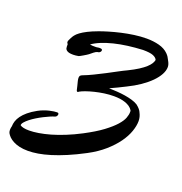

<svg xmlns="http://www.w3.org/2000/svg" viewBox="-128 -797 881 931"><g transform="rotate(20 312.5 -331.5)"><path d="M275.9 -543.9Q271.5 -543 268.8 -542.5Q266.1 -542 262.5 -540Q258.8 -538.1 252.7 -533.4Q246.6 -528.8 234.9 -519Q231.9 -516.6 225.6 -512.7Q219.2 -508.8 212.2 -504.6Q205.1 -500.5 199 -497.1Q192.9 -493.7 190.9 -493.2Q174.8 -490.2 163.1 -490.2Q150.9 -490.2 143.3 -491.9Q135.7 -493.7 131.3 -496.6Q127 -499.5 124.8 -502.7Q122.6 -505.9 122.1 -508.8Q121.1 -512.2 121.1 -517.8Q121.1 -523.4 121.1 -528.8Q117.2 -533.7 116.7 -535.6Q116.2 -537.6 116.2 -540Q116.2 -544.4 119.1 -549.8Q122.1 -555.2 125 -562Q128.4 -569.3 135.3 -578.4Q142.1 -587.4 155.3 -597.2Q168.5 -606.9 189 -617.4Q209.5 -627.9 240.2 -639.2Q259.8 -646.5 286.9 -654.5Q314 -662.6 345 -669.7Q376 -676.8 408.7 -681.4Q441.4 -686 472.2 -686Q507.3 -686 536.9 -678.2Q566.4 -670.4 585 -651.9Q591.8 -645 596.2 -638.4Q600.6 -631.8 603 -626Q610.4 -613.3 612.8 -605.5Q615.2 -597.7 615.2 -590.8Q615.2 -572.3 604.2 -552Q593.3 -531.7 573 -511.2Q552.7 -490.7 523.9 -470.9Q495.1 -451.2 460 -434.1Q440.4 -424.3 421.1 -414.8Q401.9 -405.3 382.8 -397Q403.3 -396.5 424.8 -395Q446.3 -393.6 466.3 -390.4Q486.3 -387.2 503.9 -382.1Q521.5 -377 534.2 -369.1Q556.2 -352.1 562 -335.9Q566.4 -327.6 569.1 -317.4Q571.8 -307.1 571.8 -295.9Q571.8 -272 561.5 -242.4Q551.3 -212.9 529.3 -182.1Q507.3 -151.4 473.1 -121.3Q439 -91.3 391.1 -65.9Q344.2 -41 304.2 -24.2Q264.2 -7.3 230 3.2Q195.8 13.7 167.7 18.3Q139.6 22.9 116.2 22.9Q91.8 22.9 72.8 18.6Q53.7 14.2 39.8 6.8Q25.9 -0.5 16.8 -9.5Q7.8 -18.6 2.9 -27.8Q1.5 -31.2 0.7 -35.2Q0 -39.1 0 -43Q0 -52.7 2.9 -63Q2.9 -75.2 7.3 -89.1Q11.7 -103 22 -117.2Q32.2 -131.3 49.6 -146Q66.9 -160.6 92.8 -174.8Q106.9 -182.6 121.1 -187.7Q135.3 -192.9 147.7 -195.8Q160.2 -198.7 170.2 -200Q180.2 -201.2 186 -201.2Q191.9 -201.2 193.4 -198.7Q194.8 -196.3 194.8 -193.8Q194.8 -189.5 191.7 -184.6Q188.5 -179.7 183.1 -178.2Q173.8 -175.8 159.7 -169.7Q145.5 -163.6 129.6 -155.5Q113.8 -147.5 98.1 -137.9Q82.5 -128.4 69.8 -118.4Q57.1 -108.4 49.1 -99.1Q41 -89.8 41 -82Q54.2 -71.8 87.9 -71.8Q108.9 -71.8 136.2 -76.2Q163.6 -80.6 195.8 -89.8Q228 -99.1 264.4 -113.8Q300.8 -128.4 339.8 -148.9Q396.5 -178.7 431.4 -204.8Q466.3 -231 485.6 -252.7Q504.9 -274.4 511.5 -292Q518.1 -309.6 518.1 -323.2Q518.1 -325.7 518.1 -327.6Q518.1 -329.6 517.1 -332Q510.7 -342.3 500.5 -349.4Q490.2 -356.4 477.3 -360.8Q464.4 -365.2 449.5 -367.2Q434.6 -369.1 418.9 -369.1Q394.5 -369.1 369.1 -365.5Q343.8 -361.8 321 -356.2Q298.3 -350.6 280.3 -344.2Q262.2 -337.9 252 -332Q249.5 -329.6 247.8 -328.9Q246.1 -328.1 245.1 -328.1Q240.2 -328.1 238.5 -336.4Q236.8 -344.7 233.9 -356Q230 -370.1 228 -379.2Q226.1 -388.2 226.1 -394Q226.1 -401.4 229.2 -405.3Q232.4 -409.2 240.2 -412.1Q263.7 -420.9 290.5 -434.1Q317.4 -447.3 343.8 -460.9Q370.1 -474.6 394.5 -487.8Q418.9 -501 438 -509.8Q467.8 -524.4 488.3 -537.6Q508.8 -550.8 521.5 -562.5Q534.2 -574.2 540.3 -584.2Q546.4 -594.2 547.9 -603Q543.5 -614.3 527.1 -621.1Q510.7 -627.9 474.1 -627.9Q434.1 -626 397 -621.1Q359.9 -616.2 327.6 -608.2Q295.4 -600.1 268.8 -589.4Q242.2 -578.6 223.1 -564.9Q230 -563.5 236.1 -563.2Q242.2 -563 249 -563Q252.9 -563 256.1 -563Q259.3 -563 263.2 -564Q267.1 -564.9 269.8 -564.9Q272.5 -564.9 274.9 -564.9Q281.7 -564.9 284.4 -563Q287.1 -561 287.1 -557.1Q287.1 -553.2 283.9 -549.3Q280.8 -545.4 275.9 -543.9Z"/></g></svg>

Font: Oregano
Style: Italic
Weight: 400
Italic angle: -12°
Designer: Astigmatic (AOETI)
Foundry: Astigmatic (AOETI)
Version: Version 1.000